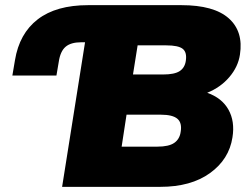

<svg xmlns="http://www.w3.org/2000/svg" viewBox="-20 -725 954 745"><path d="M221 0 310 -561H295Q255 -561 234.5 -543.5Q214 -526 208 -485L199 -432H28L38 -491Q55 -595 126.5 -650Q198 -705 322 -705H684Q810 -705 867.5 -654Q925 -603 911 -513Q904 -466 870 -426Q836 -386 784 -365Q841 -345 866.5 -299.5Q892 -254 882 -192Q869 -107 795 -53.5Q721 0 602 0ZM496 -436H613Q657 -436 677 -449Q697 -462 701 -489Q706 -522 689 -535.5Q672 -549 625 -549H514ZM452 -156H591Q635 -156 656 -170.5Q677 -185 681 -213Q687 -248 668.5 -264Q650 -280 604 -280H471Z"/></svg>

Font: Winston Black
Style: Italic
Weight: 900
Italic angle: -9°
Designer: Original fonts by Vernon Adams / Changes by Cristiano Sobral
Foundry: VOriginal fonts by Vernon Adams / Changes by Cristiano Sobral
Version: Version 2.503;July 17, 2020;FontCreator 13.0.0.2655 64-bit